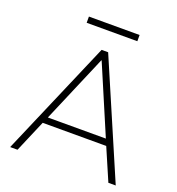

<svg xmlns="http://www.w3.org/2000/svg" viewBox="-151 -982 1018 1104"><g transform="rotate(20 358.0 -430.0)"><path d="M35 0 338 -705H378L681 0H636L548 -204L575 -195H139L167 -204L80 0ZM357 -648 178 -228 156 -234H558L538 -228L359 -648ZM204 -822V-860H514V-822Z"/></g></svg>

Font: Nunito Sans 12pt ExtraLight ExtraLight
Style: Regular
Weight: 250
Version: Version 3.101;gftools[0.9.27]